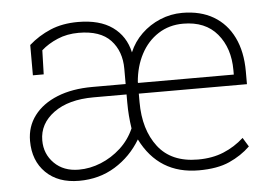

<svg xmlns="http://www.w3.org/2000/svg" viewBox="-44 -597 958 665"><g transform="rotate(-5 435.0 -264.0)"><path d="M205.6 10.3Q132.8 10.3 90.3 -31.5Q47.9 -73.2 47.9 -142.1Q47.9 -191.9 76.4 -229.7Q105 -267.6 157 -288.6Q209 -309.6 279.8 -309.6H395V-362.3Q395 -423.8 359.1 -462.2Q323.2 -500.5 248 -500.5Q207.5 -500.5 174.3 -486.3Q141.1 -472.2 117.7 -451.2L115.2 -367.7H77.6V-473.1Q111.3 -502.9 153.1 -520.5Q194.8 -538.1 249 -538.1Q324.2 -538.1 368.9 -506.1Q413.6 -474.1 426.3 -417Q441.4 -453.1 469.5 -480.2Q497.6 -507.3 534.4 -522.7Q571.3 -538.1 611.3 -538.1Q674.8 -538.1 720 -511.5Q765.1 -484.9 789.3 -435.3Q813.5 -385.7 813.5 -316.9V-272.5H437.5V-243.2Q437.5 -147 483.6 -87.2Q529.8 -27.3 622.1 -27.3Q672.4 -27.3 711.4 -43.5Q750.5 -59.6 782.2 -88.4L801.3 -57.1Q770.5 -27.3 728.5 -8.5Q686.5 10.3 622.1 10.3Q482.9 10.3 420.4 -114.7Q386.2 -57.6 331.1 -23.7Q275.9 10.3 205.6 10.3ZM208 -28.3Q247.1 -28.3 284.9 -43.7Q322.8 -59.1 353.8 -87.4Q384.8 -115.7 401.9 -154.8Q398.4 -177.7 396.7 -200Q395 -222.2 395 -245.1V-273.4H280.3Q192.9 -273.4 141.6 -235.8Q90.3 -198.2 90.3 -140.1Q90.3 -92.8 122.8 -60.5Q155.3 -28.3 208 -28.3ZM438.5 -309.6H771V-325.2Q771 -401.9 729.7 -451.2Q688.5 -500.5 611.3 -500.5Q562.5 -500.5 524.7 -476.1Q486.8 -451.7 464.4 -409.2Q441.9 -366.7 437.5 -312Z"/></g></svg>

Font: Roboto Slab ExtraLight
Style: Regular
Weight: 250
Designer: Google
Version: Version 2.000; ttfautohint (v1.8.1.43-b0c9)